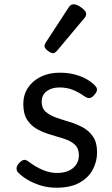

<svg xmlns="http://www.w3.org/2000/svg" viewBox="-20 -859 526 898"><path d="M244 19Q204 19 169 8Q134 -3 107 -19.5Q80 -36 64 -53Q57 -61 57.5 -72.5Q58 -84 71 -98Q82 -109 91 -111Q100 -113 111 -105Q148 -77 181.5 -63.5Q215 -50 246 -50Q276 -50 299 -59.5Q322 -69 335.5 -88Q349 -107 349 -133Q349 -165 330 -182.5Q311 -200 281.5 -209.5Q252 -219 219 -228.5Q186 -238 156.5 -253.5Q127 -269 108 -297Q89 -325 89 -373Q89 -415 110.5 -448Q132 -481 170.5 -500Q209 -519 259 -519Q299 -519 330.5 -510.5Q362 -502 385.5 -488.5Q409 -475 424 -459Q435 -448 433.5 -437.5Q432 -427 421 -415Q410 -402 399.5 -400.5Q389 -399 376 -408Q348 -428 320 -439Q292 -450 258 -450Q222 -450 198.5 -432.5Q175 -415 175 -383Q175 -353 193.5 -336.5Q212 -320 241.5 -309.5Q271 -299 304.5 -289Q338 -279 367.5 -263Q397 -247 415.5 -219.5Q434 -192 434 -146Q434 -103 413.5 -65Q393 -27 351 -4Q309 19 244 19ZM229 -610Q218 -610 203 -622Q188 -634 188 -644Q188 -647 189 -650Q190 -653 194 -660L301 -824Q306 -832 311.5 -835.5Q317 -839 325 -839Q335 -839 348.5 -831.5Q362 -824 372.5 -813.5Q383 -803 383 -794Q383 -787 380.5 -782.5Q378 -778 371 -770L248 -623Q236 -610 229 -610Z"/></svg>

Font: Playwrite AR
Style: Regular
Weight: 400
Designer: Veronika Burian, José Scaglione
Foundry: TypeTogether
Version: Version 1.002